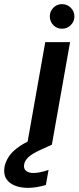

<svg xmlns="http://www.w3.org/2000/svg" viewBox="-115 -700 380 929"><path d="M16 0 104 -496H224L136 0ZM185 -561Q160 -561 143 -578.5Q126 -596 126 -621Q126 -645 143 -662.5Q160 -680 185 -680Q210 -680 227.5 -662.5Q245 -645 245 -621Q245 -596 227.5 -578.5Q210 -561 185 -561ZM20 209Q-15 209 -43 198Q-71 187 -85 164.5Q-99 142 -93 106Q-87 79 -70.5 55Q-54 31 -20.5 8Q13 -15 68 -37L119 -57L136 0L79 26Q40 44 22.5 60.5Q5 77 2 95Q-2 115 10.5 126Q23 137 47 137Q62 137 81 133Q100 129 120 122L107 195Q87 201 64.5 205Q42 209 20 209Z"/></svg>

Font: DM Sans 28pt SemiBold
Style: Italic
Weight: 600
Italic angle: -10°
Version: Version 4.004;gftools[0.9.30]